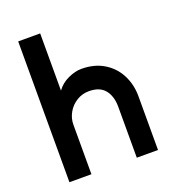

<svg xmlns="http://www.w3.org/2000/svg" viewBox="-138 -862 893 983"><g transform="rotate(-20 308.5 -370.5)"><path d="M324.4 -390.8Q287.8 -390.8 257.4 -372Q227 -353.2 209.4 -322.3Q191.8 -291.4 191.8 -256.4V13.2H72V-754H191.8V-442.4Q216 -476.2 255.1 -493.8Q294.2 -511.4 326.8 -511.4Q398 -511.4 449.5 -480Q501 -448.6 527.8 -395.8Q554.6 -343 554.6 -280.4V13.2H439V-264.4Q439 -321.8 411.2 -356.3Q383.4 -390.8 324.4 -390.8Z"/></g></svg>

Font: SUIT Variable
Style: Regular
Weight: 400
Designer: Sunn Youn; Korean Glyphs from Source Han Sans (Sandoll Communications; Soo-young Jang, Joo-yeon Kang)
Foundry: Sunn
Version: Version 1.150;FEAKit 1.0